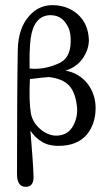

<svg xmlns="http://www.w3.org/2000/svg" viewBox="-20 -559 413 745"><path d="M318 -38C340 -66 351 -100 351 -140C351 -212 305 -273 234 -285C271 -296 297 -319 313 -353C320 -367 324 -383 325 -401C324 -445 309 -480 280 -505C254 -527 223 -538 187 -539C150 -540 119 -526 94 -498C65 -466 50 -422 49 -365C47 -254 46 -94 46 116C46 149 57 166 80 166C102 166 112 151 110 121C109 89 105 31 98 -52C109 -35 123 -21 141 -10C148 -5 156 -2 164 1C177 5 191 7 207 7C256 7 293 -8 318 -38ZM254 -414C257 -365 244 -332 214 -316C175 -297 135 -289 95 -293C94 -339 95 -378 99 -410C107 -467 131 -497 171 -500C198 -501 219 -492 234 -471C246 -455 253 -436 254 -414ZM279 -142C281 -117 276 -94 265 -73C252 -48 232 -35 205 -33C184 -31 162 -38 140 -55C119 -72 105 -93 100 -118C95 -148 93 -193 96 -252C127 -256 152 -259 170 -260C242 -251 271 -219 279 -142Z"/></svg>

Font: GFS Philostratos
Style: Regular
Weight: 400
Designer: George D. Matthiopoulos
Foundry: George D. Matthiopoulos
Version: Version 1.000